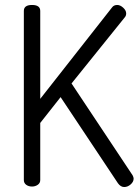

<svg xmlns="http://www.w3.org/2000/svg" viewBox="-20 -751 562 773"><path d="M76 -26V-707Q76 -731 109 -731Q142 -731 142 -707V-353L431 -721Q438 -731 452 -731Q464 -731 476 -720Q488 -709 488 -697Q488 -688 483 -682L268 -415L514 -45Q518 -37 518 -32Q518 -19 506 -8.5Q494 2 480 2Q466 2 455 -13L224 -360L142 -256V-26Q142 -14 132 -7Q122 0 109 0Q95 0 85.5 -7Q76 -14 76 -26Z"/></svg>

Font: Dosis
Style: Regular
Weight: 400
Designer: Edgar Tolentino, Pablo Impallari, Igino Marini
Foundry: Edgar Tolentino, Pablo Impallari, Igino Marini
Version: Version 1.007